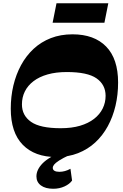

<svg xmlns="http://www.w3.org/2000/svg" viewBox="-20 -956 762 1186"><path d="M327.7 14Q194.5 14 120.5 -61.8Q46.5 -137.5 46.5 -284.8Q46.5 -359.2 62.6 -427.6Q78.8 -496 110.1 -553.7Q141.5 -611.5 187.7 -654.4Q234 -697.2 294.1 -720.6Q354.2 -744 428 -744Q562 -744 635.7 -668.4Q709.5 -592.7 709.5 -446Q709.5 -371 693.4 -302.5Q677.2 -234 645.9 -176.4Q614.5 -118.8 568.6 -76.3Q522.8 -33.8 462.1 -9.9Q401.5 14 327.7 14ZM355 -164Q423 -164 474.5 -179.2Q526 -194.5 561.3 -222Q596.5 -249.5 614.4 -285.9Q632.3 -322.3 632.3 -364.5Q632 -433 576.3 -472Q520.5 -511 392.5 -511Q325.8 -511 274 -496.3Q222.2 -481.5 186.9 -454.5Q151.5 -427.5 133.5 -391.1Q115.5 -354.8 115.5 -311.2Q115.5 -242.7 171.6 -203.4Q227.7 -164 355 -164ZM309.2 210Q260.5 210 232.8 189.5Q205 169 205 133.5Q205 92.5 242.5 53.6Q280 14.8 367.5 -20L412.5 0Q368.2 20.5 345.2 35.5Q322.2 50.5 314.1 61Q306 71.5 306 81Q306 92.8 316.5 99Q327 105.3 346.7 105.3Q364.5 105.3 381.5 100.5Q398.5 95.8 415.2 86.5L425.2 159.3Q410.2 180.8 378.7 195.4Q347.2 210 309.2 210ZM305 -815.5 329 -935.7H649L625 -815.5Z"/></svg>

Font: Savate ExtraLight
Style: Italic
Weight: 200
Italic angle: -11°
Designer: Max Esnée
Foundry: Plomb Type
Version: Version 2.000